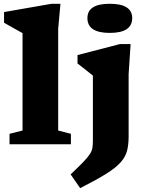

<svg xmlns="http://www.w3.org/2000/svg" viewBox="-20 -765 783 1018"><path d="M288.5 -73 356 -55.5V0H30.5V-55.5L99.5 -73V-589.5Q89.5 -595 60 -611.2Q30.5 -627.5 1.5 -644.5V-701L253.5 -745H300.5L288.5 -612ZM562 -590.5Q443.5 -590.5 443.5 -669Q443.5 -745 562 -745Q681 -745 681 -669Q681 -590.5 562 -590.5ZM472.5 -364Q464.5 -371 439.2 -390.8Q414 -410.5 391 -428.5V-473L616.5 -531.5H672.5L662 -372.5V-42Q662 2.5 653.5 35Q645 67.5 619.2 96.2Q593.5 125 542.2 157Q491 189 405 232.5L354.5 159.5Q397.5 119 421.5 94Q445.5 69 456.5 52Q467.5 35 470 18.5Q472.5 2 472.5 -21.5Z"/></svg>

Font: Newsreader Caption
Style: Bold
Weight: 700
Designer: Hugues Gentile
Foundry: Production Type
Version: Version 1.001